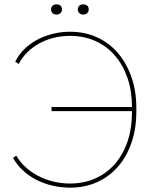

<svg xmlns="http://www.w3.org/2000/svg" viewBox="-20 -855 702 883"><path d="M303 8Q371 8 427 -17.5Q483 -43 523 -89Q563 -135 585 -199.5Q607 -264 607 -342V-359Q607 -436 584.5 -500.5Q562 -565 522 -611.5Q482 -658 426 -683.5Q370 -709 302 -709Q260 -709 221 -699Q182 -689 149 -671Q116 -653 90.5 -627.5Q65 -602 50 -571L66 -561Q98 -621 161 -655.5Q224 -690 302 -690Q366 -690 418.5 -666.5Q471 -643 508.5 -599.5Q546 -556 566.5 -496Q587 -436 587 -362V-338Q587 -265 566.5 -204.5Q546 -144 508.5 -101Q471 -58 418.5 -34.5Q366 -11 302 -11Q263 -11 225.5 -20Q188 -29 155.5 -46Q123 -63 97.5 -86.5Q72 -110 55 -139L40 -129Q57 -98 84 -72.5Q111 -47 145.5 -29Q180 -11 220 -1.5Q260 8 302 8ZM217 -363V-344H601V-363ZM240 -788Q251 -788 258 -794.5Q265 -801 265 -812Q265 -823 258 -829Q251 -835 240 -835Q229 -835 222 -829Q215 -823 215 -812Q215 -801 222 -794.5Q229 -788 240 -788ZM363 -788Q374 -788 381 -794.5Q388 -801 388 -812Q388 -823 381 -829Q374 -835 363 -835Q352 -835 345 -829Q338 -823 338 -812Q338 -801 345 -794.5Q352 -788 363 -788Z"/></svg>

Font: Fixel Variable
Style: Regular
Weight: 100
Width: 3
Designer: AlfaBravo + MacPaw
Foundry: Kyrylo Tkachov, Marchela Mozhyna, Serhii Makarenko, Maria Weinstein, Zakhar Kryvoshyya
Version: Version 1.211